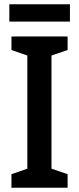

<svg xmlns="http://www.w3.org/2000/svg" viewBox="-20 -886 373 906"><path d="M310 -866H24V-784H310ZM299 0V-64L223 -90V-624L299 -650V-714H34V-650L109 -624V-90L34 -64V0Z"/></svg>

Font: Noto Sans UI SemiCondensed Medium
Style: Regular
Weight: 500
Width: 4
Designer: Monotype Design Team
Foundry: Monotype Imaging Inc.
Version: Version 1.901